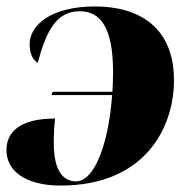

<svg xmlns="http://www.w3.org/2000/svg" viewBox="-20 -566 598 596"><path d="M275 -546C137 -546 72 -487 72 -429C72 -395 85 -378 97 -371C125 -474 156 -531 228 -531C293 -531 331 -479 331 -341C331 -321 330 -301 329 -281H143L140 -271H328C318 -126 275 -3 216 -3C180 -3 147 -30 147 -121C147 -148 148 -171 151 -198C40 -198 0 -155 0 -100C0 -37 57 10 168 10C427 10 520 -166 520 -317C520 -482 411 -546 275 -546Z"/></svg>

Font: Noto Serif Display Black
Style: Italic
Weight: 900
Italic angle: -12°
Designer: Monotype Design Team
Foundry: Monotype Imaging Inc.
Version: Version 2.009